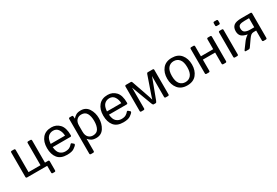

<svg xmlns="http://www.w3.org/2000/svg" viewBox="69 -1847 4615 3200"><g transform="rotate(-30 2377.0 -247.5)"><path d="M91.3 0Q69.3 0 69.3 -22V-490.7Q69.3 -512.7 91.3 -512.7H133.3Q155.3 -512.7 155.3 -490.7V-64.5H385.7V-490.7Q385.7 -512.7 407.7 -512.7H449.7Q471.7 -512.7 471.7 -490.7V-64.5H530.8Q552.7 -64.5 552.7 -42.5V129.4Q552.7 151.4 533.2 151.4H497.1Q477.5 151.4 477.5 129.4V0Z M621.6 -256.3Q621.6 -377.4 682.1 -449.2Q742.7 -521 855.5 -521Q949.2 -521 1011 -455.3Q1072.8 -389.6 1072.8 -245.6Q1072.8 -223.6 1052.7 -223.6H712.4Q720.7 -129.4 763.2 -92.5Q805.7 -55.7 859.4 -55.7Q916 -55.7 946.3 -74.7Q976.6 -93.8 990.7 -112.3Q1006.3 -132.8 1021 -120.1L1049.8 -95.2Q1061 -85.4 1049.8 -68.4Q1040.5 -54.2 996.8 -22.9Q953.1 8.3 859.4 8.3Q737.3 8.3 679.4 -63.5Q621.6 -135.3 621.6 -256.3ZM710.4 -287.1H986.3Q984.4 -355.5 951.2 -407Q918 -458.5 853.5 -458.5Q796.9 -458.5 757.3 -420.7Q717.8 -382.8 710.4 -287.1Z M1207.5 195.3Q1185.5 195.3 1185.5 173.3V-490.7Q1185.5 -512.7 1207.5 -512.7H1248.5Q1266.1 -512.7 1267.6 -490.7L1270.5 -451.7H1271.5Q1298.3 -483.9 1332 -502.4Q1365.7 -521 1421.9 -521Q1519.5 -521 1570.3 -441.2Q1621.1 -361.3 1621.1 -256.3Q1621.1 -151.4 1570.3 -71.5Q1519.5 8.3 1421.9 8.3Q1365.7 8.3 1332 -10.3Q1298.3 -28.8 1271.5 -61H1270.5Q1271.5 -46.4 1271.5 -31.2V173.3Q1271.5 195.3 1249.5 195.3ZM1271.5 -200.2Q1271.5 -127 1306.4 -91.1Q1341.3 -55.2 1394 -55.2Q1468.3 -55.2 1499.3 -110.8Q1530.3 -166.5 1530.3 -256.3Q1530.3 -346.2 1499.3 -401.9Q1468.3 -457.5 1394 -457.5Q1341.3 -457.5 1306.4 -421.6Q1271.5 -385.7 1271.5 -312.5Z M1704.1 -256.3Q1704.1 -377.4 1764.6 -449.2Q1825.2 -521 1938 -521Q2031.7 -521 2093.5 -455.3Q2155.3 -389.6 2155.3 -245.6Q2155.3 -223.6 2135.3 -223.6H1794.9Q1803.2 -129.4 1845.7 -92.5Q1888.2 -55.7 1941.9 -55.7Q1998.5 -55.7 2028.8 -74.7Q2059.1 -93.8 2073.2 -112.3Q2088.9 -132.8 2103.5 -120.1L2132.3 -95.2Q2143.6 -85.4 2132.3 -68.4Q2123 -54.2 2079.3 -22.9Q2035.6 8.3 1941.9 8.3Q1819.8 8.3 1762 -63.5Q1704.1 -135.3 1704.1 -256.3ZM1793 -287.1H2068.8Q2066.9 -355.5 2033.7 -407Q2000.5 -458.5 1936 -458.5Q1879.4 -458.5 1839.8 -420.7Q1800.3 -382.8 1793 -287.1Z M2290 0Q2268.1 0 2268.1 -22V-490.7Q2268.1 -512.7 2290 -512.7H2382.8Q2397.9 -512.7 2404.8 -493.7L2516.6 -171.4Q2520 -161.1 2529.3 -133.8Q2538.6 -106.4 2544.9 -82H2546.9Q2553.2 -106.4 2562.5 -133.8Q2571.8 -161.1 2575.2 -171.4L2687 -493.7Q2693.8 -512.7 2709 -512.7H2801.8Q2823.7 -512.7 2823.7 -490.7V-22Q2823.7 0 2801.8 0H2759.8Q2737.8 0 2737.8 -22V-390.6Q2737.8 -405.3 2738.8 -419.9H2737.8L2591.3 -29.8Q2580.1 0 2564.9 0H2526.9Q2511.7 0 2500.5 -29.8L2354 -419.9H2353Q2354 -405.3 2354 -390.6V-22Q2354 0 2332 0Z M2934.6 -256.3Q2934.6 -371.1 2995.4 -446Q3056.2 -521 3173.3 -521Q3290.5 -521 3351.3 -446Q3412.1 -371.1 3412.1 -256.3Q3412.1 -141.6 3351.3 -66.7Q3290.5 8.3 3173.3 8.3Q3056.2 8.3 2995.4 -66.7Q2934.6 -141.6 2934.6 -256.3ZM3025.4 -256.3Q3025.4 -153.8 3065.9 -104.5Q3106.4 -55.2 3173.3 -55.2Q3240.2 -55.2 3280.8 -104.5Q3321.3 -153.8 3321.3 -256.3Q3321.3 -358.9 3280.8 -408.2Q3240.2 -457.5 3173.3 -457.5Q3106.4 -457.5 3065.9 -408.2Q3025.4 -358.9 3025.4 -256.3Z M3544.9 0Q3522.9 0 3522.9 -22V-490.7Q3522.9 -512.7 3544.9 -512.7H3586.9Q3608.9 -512.7 3608.9 -490.7V-299.8H3845.2V-490.7Q3845.2 -512.7 3867.2 -512.7H3909.2Q3931.2 -512.7 3931.2 -490.7V-22Q3931.2 0 3909.2 0H3867.2Q3845.2 0 3845.2 -22V-235.4H3608.9V-22Q3608.9 0 3586.9 0Z M4091.8 0Q4069.8 0 4069.8 -22V-490.7Q4069.8 -512.7 4091.8 -512.7H4133.8Q4155.8 -512.7 4155.8 -490.7V-22Q4155.8 0 4133.8 0ZM4091.8 -605.5Q4069.8 -605.5 4069.8 -627.4V-669.4Q4069.8 -691.4 4091.8 -691.4H4133.8Q4155.8 -691.4 4155.8 -669.4V-627.4Q4155.8 -605.5 4133.8 -605.5Z M4305.7 0Q4271.5 0 4293 -28.8L4385.3 -153.3Q4398.4 -170.9 4423.1 -193.1Q4447.8 -215.3 4466.3 -224.6V-225.6Q4381.3 -243.2 4350.1 -277.3Q4318.8 -311.5 4318.8 -371.6Q4318.8 -439.9 4360.8 -476.3Q4402.8 -512.7 4515.1 -512.7H4684.6Q4706.5 -512.7 4706.5 -490.7V-22Q4706.5 0 4684.6 0H4642.6Q4620.6 0 4620.6 -22V-210.9H4574.7Q4541.5 -210.9 4520.5 -194.6Q4499.5 -178.2 4473.1 -140.6L4387.2 -18.1Q4374.5 0 4359.4 0ZM4409.7 -371.6Q4409.7 -312.5 4447.5 -293.5Q4485.4 -274.4 4537.1 -274.4H4620.6V-448.7H4537.6Q4470.2 -448.7 4439.9 -432.4Q4409.7 -416 4409.7 -371.6Z"/></g></svg>

Font: Istok Web
Style: Regular
Weight: 400
Designer: Andrey V. Panov
Foundry: Andrey V. Panov
Version: Version 1.0.2g